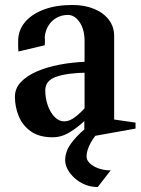

<svg xmlns="http://www.w3.org/2000/svg" viewBox="-20 -536 565 772"><path d="M192 16Q138 16 104.5 -7.5Q71 -31 55.5 -68.5Q40 -106 40 -147Q40 -180 63 -205Q86 -230 126.5 -248Q167 -266 219.5 -276Q272 -286 330 -288L320 -276V-371Q320 -418 300 -447Q280 -476 253 -476Q228 -476 207.5 -464.5Q187 -453 174.5 -432.5Q162 -412 160 -387Q161 -376 160.5 -368Q160 -360 160 -354L54 -329Q53 -338 53 -349Q53 -360 53 -371Q53 -414 80 -446.5Q107 -479 156 -497.5Q205 -516 271 -516Q321 -516 359 -500Q397 -484 418 -456Q439 -428 439 -391V-44L428 -57L525 -43V-19L330 16L319 7V-62L326 -56Q297 -27 262.5 -5.5Q228 16 192 16ZM238 -48Q259 -48 281 -64.5Q303 -81 327 -108L320 -89V-259L333 -244Q251 -243 206.5 -227.5Q162 -212 162 -173Q162 -141 172 -112.5Q182 -84 199.5 -66Q217 -48 238 -48ZM373 216Q346 216 322.5 206.5Q299 197 281 181Q263 165 252.5 146Q242 127 242 108Q242 75 263.5 44Q285 13 323 -19H392Q362 6 345 37.5Q328 69 328 93Q328 108 341 120.5Q354 133 376 141Q398 149 425 149Z"/></svg>

Font: Wittgenstein SemiBold
Style: Regular
Weight: 600
Designer: Jörg Drees
Foundry: Jörg Drees
Version: Version 1.500